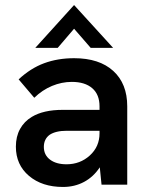

<svg xmlns="http://www.w3.org/2000/svg" viewBox="-20 -733 584 762"><path d="M376 -69Q351 -31 313.5 -11Q276 9 230 9Q147 9 95 -35Q43 -79 43 -151Q43 -191 59.5 -221Q76 -251 106 -269Q152 -297 229 -297H375V-311Q375 -358 346 -383Q317 -408 265 -408Q225 -408 186.5 -392Q148 -376 116 -345L54 -418Q101 -462 155 -482Q209 -502 274 -502Q374 -502 429.5 -451.5Q485 -401 485 -311V0H383ZM244 -81Q298 -81 336.5 -116Q375 -151 375 -204V-214H245Q201 -214 177 -198Q154 -181 154 -150Q154 -118 178.5 -99.5Q203 -81 244 -81ZM274 -713 429 -543H340L274 -619L209 -543H120Z"/></svg>

Font: Hanken Grotesk SemiBold
Style: Regular
Weight: 600
Designer: Alfredo Marco Pradil
Foundry: Hanken Design Co.
Version: Version 3.014